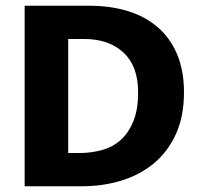

<svg xmlns="http://www.w3.org/2000/svg" viewBox="-20 -650 698 670"><path d="M291 -630Q366 -630 427 -611Q488 -592 531.5 -554Q575 -516 598.5 -459.5Q622 -403 622 -328Q622 -244 594 -182.5Q566 -121 517.5 -80.5Q469 -40 404 -20Q339 0 266 0H66V-630ZM218 -116H257Q297 -116 334.5 -126Q372 -136 400 -160.5Q428 -185 445 -226Q462 -267 462 -328Q462 -419 411 -466.5Q360 -514 273 -514H218Z"/></svg>

Font: Mukta Malar ExtraBold
Style: Regular
Weight: 800
Designer: Aadarsh Rajan, Girish Dalvi, Yashodeep Gholap
Foundry: Ek Type
Version: Version 2.538;PS 1.000;hotconv 16.6.51;makeotf.lib2.5.65220;